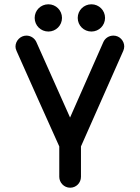

<svg xmlns="http://www.w3.org/2000/svg" viewBox="-20 -875 651 895"><path d="M158.7 -409.7 256.3 -192.4V-50.8C256.3 -24.4 277.8 0 307.1 0C335 0 357.4 -22.5 357.4 -50.8V-192.4L554.7 -638.2C557.6 -645 559.1 -651.9 559.1 -658.7C559.1 -683.6 538.6 -709 508.8 -709C487.8 -709 470.2 -697.3 461.9 -679.2L306.6 -327.1L149.4 -679.2C141.6 -696.3 124 -709 103 -709C75.2 -709 52.2 -685.1 52.2 -657.7C52.2 -651.9 53.7 -645 57.1 -637.7ZM205.6 -728C240.7 -728 269 -756.3 269 -791.5C269 -826.7 240.7 -855 205.6 -855C169.9 -855 141.6 -826.7 141.6 -791.5C141.6 -756.3 169.9 -728 205.6 -728ZM406.2 -728C441.4 -728 469.7 -756.3 469.7 -791.5C469.7 -826.7 441.4 -855 406.2 -855C370.6 -855 342.3 -826.7 342.3 -791.5C342.3 -756.3 370.6 -728 406.2 -728Z"/></svg>

Font: LOB TGL 0-17
Style: Regular
Weight: 400
Designer: Peter Wiegel + adaptations and expanded glyphset by Studio LOB
Foundry: Peter Wiegel + adaptations and expanded glyphset by Studio LOB
Version: Version 1.003;Glyphs 3.1.2 (3151)